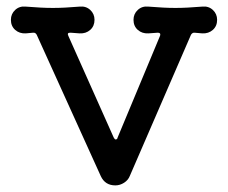

<svg xmlns="http://www.w3.org/2000/svg" viewBox="-20 -537 690 581"><path d="M592 -517Q611 -519 624 -507Q637 -495 637 -477Q637 -458 624 -446.5Q611 -435 592 -436L569 -438H567Q562 -438 558 -432L373 -5Q368 8 355.5 16Q343 24 329 24Q298 24 285 -4L91 -432Q87 -439 80 -438L58 -436Q39 -435 26 -446.5Q13 -458 13 -477Q13 -495 26 -507Q39 -519 58 -517Q84 -515 103 -514Q122 -513 140 -513Q158 -513 177 -514Q196 -515 221 -517Q240 -519 253 -507Q266 -495 266 -477Q266 -458 253 -446.5Q240 -435 221 -436L194 -438H192Q182 -438 187 -428L324 -121Q327 -115 330 -115Q335 -115 336 -121L464 -428Q465 -430 465 -433Q465 -438 457 -438L429 -436Q410 -435 397 -446.5Q384 -458 384 -477Q384 -495 397 -507Q410 -519 429 -517Q455 -515 474 -514Q493 -513 511 -513Q528 -513 547.5 -514Q567 -515 592 -517Z"/></svg>

Font: Kiwi Maru Medium
Style: Regular
Weight: 500
Designer: Hiroki-Chan
Version: Version 1.100